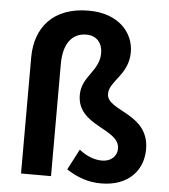

<svg xmlns="http://www.w3.org/2000/svg" viewBox="-56 -861 812 925"><g transform="rotate(5 350.0 -398.0)"><path d="M467 14C599 14 669 -67 669 -168C669 -345 463 -334 463 -419C463 -482 555 -518 555 -628C555 -723 480 -810 336 -810C164 -810 79 -706 79 -561V0H224V-542C224 -638 263 -694 335 -694C386 -694 413 -658 413 -611C413 -523 328 -493 328 -402C328 -250 534 -258 534 -160C534 -125 507 -96 462 -96C425 -96 388 -110 351 -139L299 -39C351 -6 402 14 467 14Z"/></g></svg>

Font: Spoqa Han Sans Neo Bold
Style: Bold
Weight: 700
Designer: [Spoqa Han Sans Neo] Dong-huui Kim  Younghwa Kang  Yujin Lee  [Noto Sans] Ryoko NISHIZUKA  (kana & ideographs); Paul D. 
Foundry: Spoqa (http://www.spoqa-han-sans.com)
Version: Version 1.100;hotconv 1.0.109;makeotfexe 2.5.65596